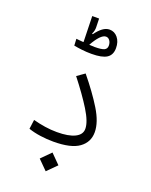

<svg xmlns="http://www.w3.org/2000/svg" viewBox="-182 -919 950 1207"><g transform="rotate(20 293.0 -315.5)"><path d="M258.8 2Q215.8 2 171.6 -4.2Q127.4 -10.3 91.3 -22.9L99.6 -85Q139.6 -74.2 179.7 -68.1Q219.7 -62 259.8 -62Q337.4 -62 379.4 -82.8Q421.4 -103.5 421.4 -142.1Q421.4 -188.5 374.8 -263.9Q328.1 -339.4 253.4 -434.6L304.2 -470.2Q382.8 -374.5 433.6 -291.5Q484.4 -208.5 484.4 -142.1Q484.4 -75.7 430.7 -36.9Q377 2 258.8 2ZM278.3 193.4 215.8 130.9 278.3 67.9 340.8 130.9ZM295.9 -598.6Q262.2 -598.6 231.2 -602.3Q200.2 -606 177.2 -610.4L174.8 -655.3Q183.6 -654.3 196 -653.1Q208.5 -651.9 222.7 -650.9Q223.1 -651.9 224.1 -653.3L219.7 -823.7H265.6L267.1 -766.6Q267.6 -755.9 265.1 -743.9Q262.7 -731.9 256.3 -720.2L261.7 -717.3Q283.2 -747.6 305.9 -764.4Q328.6 -781.2 352.1 -781.2Q385.3 -781.2 407.2 -754.4Q429.2 -727.5 429.2 -685.1Q429.2 -639.2 397.7 -618.9Q366.2 -598.6 295.9 -598.6ZM263.7 -647.5Q287.6 -646 300.3 -646Q346.2 -646 363.8 -654.5Q381.3 -663.1 381.3 -684.1Q381.3 -704.1 371.3 -718Q361.3 -731.9 345.7 -731.9Q328.1 -731.9 307.1 -710Q286.1 -688 263.7 -647.5Z"/></g></svg>

Font: Cascadia Code NF Light
Style: Regular
Weight: 300
Monospace: yes
Designer: Aaron Bell
Foundry: Saja Typeworks
Version: Version 2404.023; ttfautohint (v1.8.4)